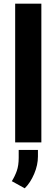

<svg xmlns="http://www.w3.org/2000/svg" viewBox="-20 -770 305 1038"><path d="M203.6 -750V0H62V-750ZM185.1 40.5V75.7Q185.1 122.1 164.8 169.9Q144.5 217.8 113.8 248L43.9 209.5Q60.5 183.1 70.8 153.8Q81.1 124.5 81.1 83V40.5Z"/></svg>

Font: RobotoDEMO
Style: Regular
Weight: 400
Designer: Christian Robertson
Foundry: Google
Version: Version 2.136